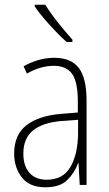

<svg xmlns="http://www.w3.org/2000/svg" viewBox="-20 -784 460 814"><path d="M210 -539Q281 -539 314 -496Q347 -453 347 -357V0H318L313 -92H311Q296 -51 265 -20.5Q234 10 172 10Q105 10 72.5 -32Q40 -74 40 -133Q40 -212 91.5 -252.5Q143 -293 237 -301L310 -307V-353Q310 -437 285.5 -471Q261 -505 208 -505Q182 -505 154 -497.5Q126 -490 94 -472L80 -503Q110 -520 143 -529.5Q176 -539 210 -539ZM240 -271Q160 -264 119.5 -230.5Q79 -197 79 -133Q79 -80 105 -51Q131 -22 178 -22Q247 -22 278.5 -76Q310 -130 311 -218V-276ZM172 -764Q195 -727 226.5 -687.5Q258 -648 287 -616V-606H262Q241 -625 215.5 -651.5Q190 -678 166.5 -705.5Q143 -733 127 -757V-764Z"/></svg>

Font: Noto Sans Lao Condensed ExtraLight
Style: Regular
Weight: 200
Width: 3
Designer: Monotype Design Team
Foundry: Monotype Imaging Inc.
Version: Version 2.003; ttfautohint (v1.8.4.7-5d5b)